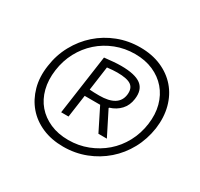

<svg xmlns="http://www.w3.org/2000/svg" viewBox="-133 -919 984 946"><g transform="rotate(30 359.5 -446.0)"><path d="M282 -620Q309 -623 332.5 -625Q356 -627 376 -627Q456 -627 490 -601Q524 -575 516 -519Q511 -481 487.5 -455.5Q464 -430 428 -419L426 -416L494 -281H446L382 -409H294L276 -281H234ZM355 -446Q463 -446 473 -518Q478 -556 455.5 -572.5Q433 -589 376 -589Q364 -589 350 -588Q336 -587 319 -585L300 -448Q309 -447 325 -446.5Q341 -446 355 -446ZM327 -139Q260 -139 207 -162Q154 -185 119 -226Q84 -267 68.5 -323Q53 -379 63 -446Q72 -512 103 -568.5Q134 -625 180.5 -666Q227 -707 286.5 -730Q346 -753 413 -753Q480 -753 533 -730Q586 -707 621.5 -666Q657 -625 672 -568.5Q687 -512 678 -446Q668 -379 637.5 -323Q607 -267 560 -226Q513 -185 453.5 -162Q394 -139 327 -139ZM332 -180Q390 -180 441.5 -200Q493 -220 533.5 -255Q574 -290 600.5 -339Q627 -388 635 -446Q643 -504 630 -552.5Q617 -601 586.5 -636.5Q556 -672 510.5 -692Q465 -712 407 -712Q349 -712 297.5 -692Q246 -672 206 -636.5Q166 -601 140 -552.5Q114 -504 106 -446Q98 -388 110.5 -339Q123 -290 153 -255Q183 -220 228.5 -200Q274 -180 332 -180Z"/></g></svg>

Font: Plata Sans Light
Style: Italic
Weight: 300
Italic angle: -8°
Designer: Pablo Impallari, Andres Torresi, & Cristiano Sobral
Foundry: Pablo Impallari, Andres Torresi, & Cristiano Sobral
Version: Version 1.00;December 28, 2019;FontCreator 12.0.0.2547 64-bi